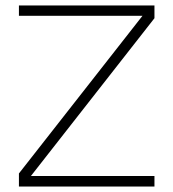

<svg xmlns="http://www.w3.org/2000/svg" viewBox="-20 -678 629 698"><path d="M498 -620.6 48.8 -47.4V0H541.5V-38.1H92.3L541.5 -611.8V-658.2H48.8V-620.6Z"/></svg>

Font: Estedad ExtraLight
Style: Regular
Weight: 200
Designer: Amin Abedi
Version: Version 7.3